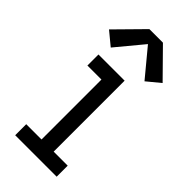

<svg xmlns="http://www.w3.org/2000/svg" viewBox="-243 -811 861 861"><g transform="rotate(45 187.5 -381.0)"><path d="M56 0V-70H153V-450H64V-520H230V-70H319V0ZM81 -581 18 -633 145 -762H231L358 -633L295 -581L188 -710Z"/></g></svg>

Font: Zed Sans
Style: Regular
Weight: 400
Designer: Belleve Invis
Foundry: Belleve Invis
Version: Version 1.0.0; ttfautohint (v1.8.4)